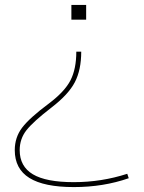

<svg xmlns="http://www.w3.org/2000/svg" viewBox="-20 -540 583 780"><path d="M189 -103Q115 -46 87.5 -11Q60 24 60 70Q60 136 113.5 168Q167 200 280 200Q392 200 497 166L503 184Q400 220 280 220Q159 220 99.5 183Q40 146 40 70Q40 18 70 -21.5Q100 -61 178 -119Q243 -168 266.5 -214Q290 -260 290 -330H310Q310 -256 284 -206Q258 -156 189 -103ZM270 -520H330V-460H270Z"/></svg>

Font: Enso Thin
Style: Regular
Weight: 100
Designer: Coji Morishita
Foundry: UNDERFOREST DESIGN
Version: Version 1.000